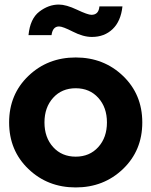

<svg xmlns="http://www.w3.org/2000/svg" viewBox="-20 -810 664 842"><path d="M383 -648Q345 -648 300 -671Q255 -694 239 -694Q211 -694 206 -656H105Q112 -728 152.5 -759Q193 -790 238 -790Q270 -790 317.5 -767.5Q365 -745 381 -745Q413 -745 416 -782H517Q510 -717 474 -682.5Q438 -648 383 -648ZM519.5 -69Q435 12 312 12Q189 12 104.5 -69Q20 -150 20 -273Q20 -396 104.5 -477Q189 -558 312 -558Q435 -558 519.5 -477Q604 -396 604 -273Q604 -150 519.5 -69ZM213 -165Q251 -123 312 -123Q373 -123 411 -165Q449 -207 449 -273Q449 -339 411 -381Q373 -423 312 -423Q251 -423 213 -381Q175 -339 175 -273Q175 -207 213 -165Z"/></svg>

Font: Plus Jakarta Display
Style: Bold
Weight: 700
Designer: Gumpita Rahayu
Foundry: Tokotype Studio
Version: Version 1.000;hotconv 1.0.109;makeotfexe 2.5.65596